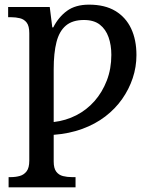

<svg xmlns="http://www.w3.org/2000/svg" viewBox="-20 -566 660 826"><path d="M17 240V196H26Q47 196 65 191Q83 186 94.5 171Q106 156 106 125V-423Q106 -454 95 -468.5Q84 -483 66 -487.5Q48 -492 27 -492H15V-536H194L205 -448H209Q232 -493 268.5 -519.5Q305 -546 363 -546Q431 -546 476 -519Q521 -492 544 -443.5Q567 -395 567 -329Q567 -278 551 -230Q535 -182 505.5 -140Q476 -98 433 -65Q390 -32 334 -11.5Q278 9 211 14V129Q211 158 222 172.5Q233 187 251 191.5Q269 196 290 196H305V240ZM211 -41Q263 -47 308 -70Q353 -93 386.5 -131Q420 -169 439.5 -219.5Q459 -270 459 -330Q459 -372 447 -406Q435 -440 409.5 -460Q384 -480 341 -480Q292 -480 263.5 -456Q235 -432 223 -385Q211 -338 211 -268Z"/></svg>

Font: ET Text
Style: Regular
Weight: 470
Designer: Monotype Design Team
Foundry: Monotype Imaging Inc.
Version: Version 2.009